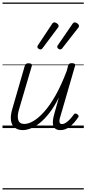

<svg xmlns="http://www.w3.org/2000/svg" viewBox="-20 -1018 686 1526"><path d="M161 16Q125 16 99.5 -2Q74 -20 67.5 -59Q61 -98 80 -160L177 -495Q181 -506 187 -510.5Q193 -515 207 -515Q223 -515 229.5 -509Q236 -503 232 -491L134 -158Q121 -117 121.5 -89Q122 -61 134.5 -47Q147 -33 174 -33Q206 -33 245.5 -56Q285 -79 330 -128.5Q375 -178 420.5 -258Q466 -338 510 -453L521 -495Q525 -508 531.5 -512Q538 -516 552 -516Q567 -516 573.5 -510.5Q580 -505 576 -493L462 -100Q454 -76 452.5 -61Q451 -46 456 -39Q461 -32 471 -32Q488 -32 505 -43.5Q522 -55 537.5 -72Q553 -89 566 -107Q572 -116 579 -116Q586 -116 594 -110Q603 -104 604.5 -98Q606 -92 601 -85Q589 -66 568 -42Q547 -18 519.5 -1Q492 16 460 16Q437 16 423 7Q409 -2 403.5 -19Q398 -36 400.5 -59.5Q403 -83 411 -111L448 -243Q412 -171 373.5 -121.5Q335 -72 297.5 -41.5Q260 -11 225 2.5Q190 16 161 16ZM300 -625Q294 -625 285.5 -631Q277 -637 277 -645Q277 -649 278.5 -652.5Q280 -656 284 -662L392 -825Q396 -833 401 -836.5Q406 -840 412 -840Q418 -840 426 -836Q434 -832 440 -825.5Q446 -819 446 -811Q446 -806 444 -802.5Q442 -799 438 -795L319 -636Q314 -629 309.5 -627Q305 -625 300 -625ZM458 -625Q452 -625 443.5 -631Q435 -637 435 -645Q435 -649 436 -652.5Q437 -656 442 -662L554 -825Q558 -832 563 -836Q568 -840 574 -840Q580 -840 588 -836Q596 -832 602 -825.5Q608 -819 608 -811Q608 -806 606 -802.5Q604 -799 600 -795L476 -636Q471 -629 466.5 -627Q462 -625 458 -625ZM0 478H646V488H0ZM0 -20H646V0H0ZM0 -505H646V-500H0ZM0 -998H646V-988H0Z"/></svg>

Font: Playwrite AU SA Guides
Style: Regular
Weight: 400
Designer: Veronika Burian, José Scaglione
Foundry: TypeTogether
Version: Version 1.003